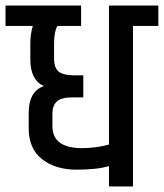

<svg xmlns="http://www.w3.org/2000/svg" viewBox="-49 -676 594 696"><path d="M61 -519Q61 -553 70 -582H-29V-656H245V-582H159Q147 -561 147 -519V-462Q147 -433 161.5 -418.5Q176 -404 216 -403H253V-323H213Q173 -323 157 -308Q141 -293 141 -264V-219Q141 -139 248 -139Q298 -139 346 -152V-656H525V-582H433V0H346V-74Q304 -61 228 -61Q152 -61 103.5 -99Q55 -137 55 -211V-266Q55 -345 110 -364Q61 -386 61 -460Z"/></svg>

Font: Khand Medium
Style: Regular
Weight: 500
Designer: Devanagari: Sanchit Sawaria, Jyotish Sonowal; Latin: Satya Rajpurohit
Foundry: Indian Type Foundry
Version: Version 1.100;PS 1.0;hotconv 1.0.78;makeotf.lib2.5.61930; tt